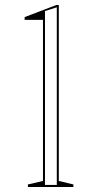

<svg xmlns="http://www.w3.org/2000/svg" viewBox="-20 -744 390 764"><path d="M91 0V-10L151 -24V-665H78V-676L204 -724H214V-24L272 -10V0ZM159 -8H206V-715L159 -700Z"/></svg>

Font: Kalnia Glaze Thin Light
Style: Regular
Weight: 300
Version: Version 1.110